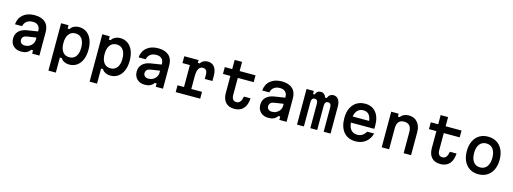

<svg xmlns="http://www.w3.org/2000/svg" viewBox="-6 -1856 8411 3151"><g transform="rotate(15 4200.0 -280.5)"><path d="M435 -57Q390 15 283 15Q200 15 150 -33Q100 -81 100 -160Q100 -237 149 -286Q198 -335 288 -349L467 -377V-390Q467 -446 434.5 -477Q402 -508 344 -508Q282 -508 242 -478Q202 -448 191 -393H70Q79 -499 152.5 -560Q226 -621 346 -621Q463 -621 526.5 -563.5Q590 -506 590 -399V0H467V-57ZM231 -168Q231 -136 254 -116.5Q277 -97 316 -97Q357 -97 391.5 -116Q426 -135 446.5 -168Q467 -201 467 -241V-273L308 -249Q231 -236 231 -168Z M797 200V-605H923V-548H955Q974 -582 1013 -601.5Q1052 -621 1100 -621Q1174 -621 1229 -582Q1284 -543 1314 -471.5Q1344 -400 1344 -302Q1344 -205 1314 -133.5Q1284 -62 1229 -23Q1174 16 1100 16Q1052 16 1013 -3.5Q974 -23 955 -56H923V200ZM1069 -100Q1141 -100 1180.5 -153Q1220 -206 1220 -302Q1220 -398 1180.5 -451.5Q1141 -505 1069 -505Q997 -505 957 -451.5Q917 -398 917 -302Q917 -206 957 -153Q997 -100 1069 -100Z M1497 200V-605H1623V-548H1655Q1674 -582 1713 -601.5Q1752 -621 1800 -621Q1874 -621 1929 -582Q1984 -543 2014 -471.5Q2044 -400 2044 -302Q2044 -205 2014 -133.5Q1984 -62 1929 -23Q1874 16 1800 16Q1752 16 1713 -3.5Q1674 -23 1655 -56H1623V200ZM1769 -100Q1841 -100 1880.5 -153Q1920 -206 1920 -302Q1920 -398 1880.5 -451.5Q1841 -505 1769 -505Q1697 -505 1657 -451.5Q1617 -398 1617 -302Q1617 -206 1657 -153Q1697 -100 1769 -100Z M2535 -57Q2490 15 2383 15Q2300 15 2250 -33Q2200 -81 2200 -160Q2200 -237 2249 -286Q2298 -335 2388 -349L2567 -377V-390Q2567 -446 2534.5 -477Q2502 -508 2444 -508Q2382 -508 2342 -478Q2302 -448 2291 -393H2170Q2179 -499 2252.5 -560Q2326 -621 2446 -621Q2563 -621 2626.5 -563.5Q2690 -506 2690 -399V0H2567V-57ZM2331 -168Q2331 -136 2354 -116.5Q2377 -97 2416 -97Q2457 -97 2491.5 -116Q2526 -135 2546.5 -168Q2567 -201 2567 -241V-273L2408 -249Q2331 -236 2331 -168Z M2890 -605H3133V-557H3166Q3183 -588 3215 -604.5Q3247 -621 3287 -621Q3360 -621 3400.5 -569Q3441 -517 3441 -423V-332H3311V-405Q3311 -501 3235 -501Q3140 -501 3140 -328V-116H3322V0H2906V-116H3016V-489H2890Z M3830 -761V-605H4100V-489H3830V-202Q3830 -99 3909 -99Q3949 -99 3972 -128Q3995 -157 4007 -219H4119Q4113 -105 4058 -44Q4003 17 3905 17Q3808 17 3756 -39.5Q3704 -96 3704 -199V-489H3578V-605H3704V-761Z M4635 -57Q4590 15 4483 15Q4400 15 4350 -33Q4300 -81 4300 -160Q4300 -237 4349 -286Q4398 -335 4488 -349L4667 -377V-390Q4667 -446 4634.5 -477Q4602 -508 4544 -508Q4482 -508 4442 -478Q4402 -448 4391 -393H4270Q4279 -499 4352.5 -560Q4426 -621 4546 -621Q4663 -621 4726.5 -563.5Q4790 -506 4790 -399V0H4667V-57ZM4431 -168Q4431 -136 4454 -116.5Q4477 -97 4516 -97Q4557 -97 4591.5 -116Q4626 -135 4646.5 -168Q4667 -201 4667 -241V-273L4508 -249Q4431 -236 4431 -168Z M4967 -605H5091V-552H5119Q5139 -621 5210 -621Q5241 -621 5264 -602Q5287 -583 5298 -548H5327Q5337 -583 5362.5 -602Q5388 -621 5425 -621Q5476 -621 5506.5 -578Q5537 -535 5537 -461V0H5420V-412Q5420 -486 5365 -486Q5310 -486 5310 -412V0H5193V-412Q5193 -486 5139 -486Q5084 -486 5084 -412V0H4967Z M6228 -186Q6203 -91 6133 -37Q6063 17 5964 17Q5834 17 5761.5 -68Q5689 -153 5689 -307Q5689 -403 5722.5 -474Q5756 -545 5817 -583Q5878 -621 5961 -621Q6080 -621 6146 -540Q6212 -459 6212 -311Q6212 -298 6211.5 -285.5Q6211 -273 6210 -261H5813Q5829 -95 5965 -95Q6058 -95 6109 -186ZM5961 -509Q5901 -509 5863.5 -471.5Q5826 -434 5815 -365H6095Q6076 -509 5961 -509Z M6406 0V-605H6532V-556H6564Q6585 -587 6621.5 -604Q6658 -621 6702 -621Q6795 -621 6850 -558.5Q6905 -496 6905 -389V0H6779V-357Q6779 -502 6655 -502Q6532 -502 6532 -357V0Z M7330 -761V-605H7600V-489H7330V-202Q7330 -99 7409 -99Q7449 -99 7472 -128Q7495 -157 7507 -219H7619Q7613 -105 7558 -44Q7503 17 7405 17Q7308 17 7256 -39.5Q7204 -96 7204 -199V-489H7078V-605H7204V-761Z M8050 17Q7965 17 7902.5 -22Q7840 -61 7805.5 -132.5Q7771 -204 7771 -302Q7771 -400 7805.5 -472Q7840 -544 7902.5 -582.5Q7965 -621 8050 -621Q8135 -621 8197.5 -582.5Q8260 -544 8294.5 -472Q8329 -400 8329 -302Q8329 -204 8294.5 -132.5Q8260 -61 8197.5 -22Q8135 17 8050 17ZM8050 -99Q8123 -99 8164 -152.5Q8205 -206 8205 -302Q8205 -399 8164 -452.5Q8123 -506 8050 -506Q7977 -506 7936 -452.5Q7895 -399 7895 -302Q7895 -206 7936 -152.5Q7977 -99 8050 -99Z"/></g></svg>

Font: Martian Mono Medium
Style: Regular
Weight: 500
Monospace: yes
Designer: Roman Shamin
Foundry: Evil Martians
Version: Version 1.000; ttfautohint (v1.8.4.7-5d5b)